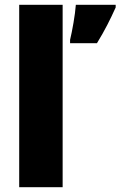

<svg xmlns="http://www.w3.org/2000/svg" viewBox="-20 -780 502 800"><path d="M241 0V-760H60V0ZM462 -749V-760H296C293 -718 281 -651 272 -614V-600H384C417 -654 439 -698 462 -749Z"/></svg>

Font: Noto Sans Gujarati UI SemiCondensed Black
Style: Regular
Weight: 900
Width: 4
Designer: Jelle Bosma - Monotype Design Team, Universal Thirst
Foundry: Monotype Imaging Inc.
Version: Version 2.106